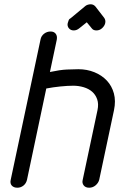

<svg xmlns="http://www.w3.org/2000/svg" viewBox="-20 -874 589 896"><path d="M376 -844Q381 -849 388.5 -851.5Q396 -854 403 -854Q416 -854 425 -844L466 -791Q474 -780 471 -766Q468 -753 456.5 -742.5Q445 -732 430 -732Q415 -732 408 -742L385 -770L350 -742Q338 -732 324 -732Q310 -732 301.5 -742Q293 -752 296 -766Q298 -773 300.5 -779.5Q303 -786 311 -790ZM169 -689Q172 -706 185.5 -716.5Q199 -727 216 -727Q232 -727 240 -716.5Q248 -706 245 -689L213 -538Q260 -548 291.5 -549.5Q323 -551 346 -551Q386 -551 420.5 -537Q455 -523 478.5 -498Q502 -473 511.5 -438Q521 -403 512 -360L443 -35Q439 -20 426 -9Q413 2 396 2Q379 2 370.5 -9Q362 -20 366 -35L435 -360Q441 -389 433.5 -410.5Q426 -432 410 -446Q394 -460 370.5 -467Q347 -474 322 -474Q296 -474 261.5 -470.5Q227 -467 196 -461L106 -35Q102 -18 89.5 -8Q77 2 61 2Q44 2 35 -8Q26 -18 30 -35Z"/></svg>

Font: VDS Compensated
Style: Light Italic
Weight: 300
Italic angle: -12°
Designer: artmaker
Foundry: artmaker
Version: Version 1.000 2012 initial release